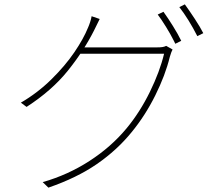

<svg xmlns="http://www.w3.org/2000/svg" viewBox="-20 -817 1017 885"><path d="M815.4 -628.9 788.1 -615.2 780.3 -630.9Q765.6 -660.2 745.1 -693.4Q724.6 -726.6 707 -750L733.4 -762.7Q753.9 -734.4 777.3 -696.8Q800.8 -659.2 815.4 -628.9ZM917 -664.1 889.6 -650.4Q848.6 -730.5 806.6 -784.2L832 -796.9Q852.5 -768.6 877.9 -730Q903.3 -691.4 917 -664.1ZM762.7 -554.7Q742.2 -470.7 695.8 -377.4Q649.4 -284.2 586.9 -208Q519.5 -125 426.8 -61Q334 2.9 203.1 47.9L176.8 22.5Q293 -10.7 392.6 -75.2Q492.2 -139.6 563.5 -225.6Q625 -299.8 670.9 -393.6Q716.8 -487.3 736.3 -569.3H341.8L359.4 -598.6H703.1Q719.7 -598.6 729 -600.1Q738.3 -601.6 746.1 -605.5L775.4 -588.9Q769.5 -578.1 762.7 -554.7ZM413.1 -675.8Q365.2 -581.1 292 -490.2Q218.8 -399.4 102.5 -324.2L76.2 -343.8Q153.3 -388.7 216.8 -451.2Q280.3 -513.7 322.8 -576.2Q365.2 -638.7 385.7 -689.5Q390.6 -700.2 395.5 -715.3Q400.4 -730.5 402.3 -742.2L439.5 -729.5Q426.8 -703.1 413.1 -675.8Z"/></svg>

Font: Min Sans VF VF
Style: Regular
Weight: 400
Designer: Jinseong-Kim, NotoSansCJK, Nunito
Foundry: Jinseong-Kim
Version: Version 1.420;Glyphs 3.1.2 (3151)